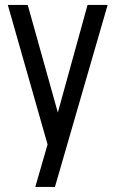

<svg xmlns="http://www.w3.org/2000/svg" viewBox="-20 -562 458 762"><path d="M120 180 168.8 11.2 11 -542.5H90L218.2 -84.5H201L327.5 -542.5H407.2L198 180Z"/></svg>

Font: Mohave Light
Style: Regular
Weight: 300
Designer: Gumpita Rahayu
Foundry: Tokotype
Version: Version 2.003